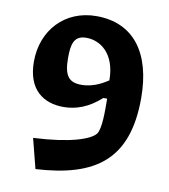

<svg xmlns="http://www.w3.org/2000/svg" viewBox="-84 -813 787 893"><g transform="rotate(10 310.0 -367.0)"><path d="M570.5 -402C570.5 -614.5 476.5 -742 300 -742C152 -742 49.5 -632.5 49.5 -483.5C49.5 -349 128.5 -299 221 -299C279.5 -299 338.5 -319.5 397 -372.5H415C415.5 -317 417 -230.5 397.5 -204.5C374 -174.5 283.5 -141.5 107.5 -133L143.5 8C425 -8 570.5 -112 570.5 -402ZM203 -527.5C203 -595 213.5 -634.5 271.5 -634.5C335 -634.5 410 -587 410.5 -458C396.5 -449.5 349 -415 285.5 -415C226 -415 203 -443.5 203 -527.5Z"/></g></svg>

Font: Monaspace Argon ExtraBold
Style: Bold
Weight: 800
Designer: Riley Cran & the Lettermatic Team
Foundry: Lettermatic
Version: Version 1.000 (Monaspace Argon)